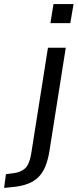

<svg xmlns="http://www.w3.org/2000/svg" viewBox="-127 -724 379 937"><path d="M119 -611 134 -704H232L216 -611ZM-107 193 -98 126 -60 121Q-27 117 -5.5 98.5Q16 80 25 28L107 -491H194L113 21Q106 60 93.5 90Q81 120 60.5 140.5Q40 161 8.5 173Q-23 185 -67 189Z"/></svg>

Font: Nunito Sans 10pt Condensed Medium
Style: Italic
Weight: 500
Width: 3
Italic angle: -9°
Designer: Vernon Adams
Foundry: Vernon Adams
Version: Version 3.101;gftools[0.9.27]